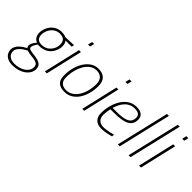

<svg xmlns="http://www.w3.org/2000/svg" viewBox="-11 -1464 2449 2449"><g transform="rotate(45 1213.5 -240.0)"><path d="M260 -210C189 -210 167 -250 167 -306C167 -374 221 -477 325 -477C402 -477 428 -442 428 -374C428 -319 382 -210 260 -210ZM278 -17C366 -8 396 9 396 61C396 145 299 206 185 206C103 206 61 163 61 104C61 47 129 -4 189 -34C201 -29 227 -22 278 -17ZM177 238C337 238 433 148 433 61C433 -7 400 -38 276 -52C207 -60 185 -67 185 -94C185 -127 226 -180 226 -180C226 -180 245 -178 252 -178C405 -178 464 -303 464 -385C464 -424 453 -447 439 -465H549L557 -500L408 -494C408 -494 382 -509 329 -509C197 -509 131 -390 131 -304C131 -247 154 -207 201 -188C201 -188 150 -134 150 -90C150 -73 156 -59 163 -53C104 -21 24 31 24 111C24 183 81 238 177 238Z M714 -632 728 -692H692L678 -632ZM566 0 682 -500H647L531 0Z M892 -22C813 -22 775 -63 775 -138C775 -318 862 -477 989 -477C1073 -477 1111 -425 1111 -352C1111 -172 1024 -22 892 -22ZM989 -509C847 -509 739 -345 739 -138C739 -36 790 9 892 9C1045 9 1147 -150 1147 -352C1147 -454 1094 -509 989 -509Z M1389 -632 1403 -692H1367L1353 -632ZM1241 0 1357 -500H1322L1206 0Z M1471 -282C1506 -394 1566 -477 1678 -477C1739 -477 1773 -457 1773 -405C1773 -307 1691 -282 1536 -282H1471ZM1560 -25C1492 -25 1449 -65 1449 -138C1449 -168 1455 -214 1464 -250H1527C1711 -250 1809 -288 1809 -406C1809 -478 1757 -509 1679 -509C1496 -509 1412 -298 1412 -131C1412 -39 1469 8 1552 8C1638 8 1724 -21 1724 -21V-54C1724 -54 1637 -25 1560 -25Z M1882 0 2051 -718H2016L1847 0Z M2077 0 2246 -718H2211L2042 0Z M2413 -632 2427 -692H2391L2377 -632ZM2265 0 2381 -500H2346L2230 0Z"/></g></svg>

Font: RazerF5 Thin
Style: Italic
Weight: 250
Foundry: Razer Inc.
Version: Version 2